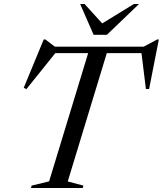

<svg xmlns="http://www.w3.org/2000/svg" viewBox="-20 -938 812 958"><path d="M727 -673H200.5L262.5 -681L111.5 -493L98.5 -500L198 -741H206.5L264.5 -697L222.5 -705H726L681.5 -697L764 -741H772.5L724 -494H708L685 -680.5ZM424 -686.5H517L318 -32.5L396 -12L393 0H134.5L138 -12L225 -33ZM673.5 -918 513.5 -764.5H447L380 -918H402L502 -808H468.5L648 -918Z"/></svg>

Font: Newsreader 60pt
Style: Italic
Weight: 400
Italic angle: -17°
Designer: Hugues Gentile
Foundry: Production Type
Version: Version 1.003